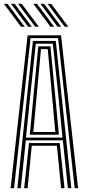

<svg xmlns="http://www.w3.org/2000/svg" viewBox="-30 -985 454 1005"><path d="M25.5 0 114.5 -800H289.5L378.8 0H360.8L274.2 -785.5H130L43.5 0ZM60.8 0 142.2 -770.8H262L343.5 0H325.2L299 -250.5H105.2L78.8 0ZM106 -264.8H297.2L274.5 -493L246.5 -756.2H157.5L129.2 -493ZM126 -279.8 146.2 -493 170.2 -742.5H234L258.2 -493L278.2 -279.8ZM144.5 -294H259.5L241.5 -493L219.8 -727.8H184.5L162.8 -493ZM96.5 0 121.8 -236.2H282.5L307.8 0H289.8L268 -222H136.2L114.5 0ZM154.2 -845 64.5 -965H83.8L173.5 -845ZM80 -845 -9.5 -965H9.5L99.2 -845ZM117.2 -845 27.5 -965H46.8L136.2 -845ZM308.5 -845 218.8 -965H238L327.5 -845ZM234.2 -845 144.5 -965H163.8L253.5 -845ZM271.2 -845 181.8 -965H200.8L290.5 -845Z"/></svg>

Font: Big Shoulders Inline Text Medium
Style: Regular
Weight: 500
Designer: Patric King
Foundry: XO Type Co
Version: Version 1.000